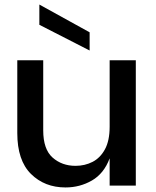

<svg xmlns="http://www.w3.org/2000/svg" viewBox="-20 -816 685 844"><path d="M56 0ZM56 0ZM268 8Q176 8 116 -51.5Q56 -111 56 -231V-551H170V-243Q170 -160 211 -123.5Q252 -87 312 -87Q353 -87 387 -104.5Q421 -122 441.5 -160Q462 -198 462 -259V-551H577V0H462V-120Q437 -53 384 -22.5Q331 8 268 8ZM374 -594 153 -707V-796L374 -674Z"/></svg>

Font: Ulagadi Sans Medium
Style: Regular
Weight: 500
Designer: Ninad Kale (Devanagari), Jonny Pinhorn (Latin)
Foundry: Indian Type Foundry
Version: Version 3.01;March 29, 2020;FontCreator 12.0.0.2522 64-bit; 